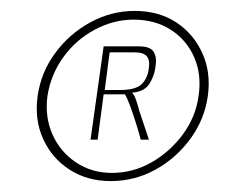

<svg xmlns="http://www.w3.org/2000/svg" viewBox="-20 -611 451 352"><path d="M183 -279Q140 -279 107.5 -300Q75 -321 59 -356.5Q43 -392 49 -435Q55 -478 81 -513.5Q107 -549 145.5 -570Q184 -591 227 -591Q271 -591 303 -570Q335 -549 351 -513.5Q367 -478 361 -435Q355 -392 329 -356.5Q303 -321 265 -300Q227 -279 183 -279ZM185 -294Q224 -294 258 -313.5Q292 -333 315.5 -365Q339 -397 344 -435Q350 -474 336 -506Q322 -538 293 -556.5Q264 -575 225 -575Q188 -575 153.5 -556.5Q119 -538 96 -506Q73 -474 67 -435Q62 -397 76 -365Q90 -333 119 -313.5Q148 -294 185 -294ZM146 -355 170 -526H235Q256 -526 262 -515.5Q268 -505 265 -488Q263 -472 254 -457.5Q245 -443 222 -441Q226 -438 230 -426Q234 -414 235 -409L253 -355H238Q235 -367 229.5 -384.5Q224 -402 218.5 -417Q213 -432 209 -438H170L159 -355ZM172 -446H200Q229 -446 240 -457Q251 -468 253 -487Q255 -501 249 -508Q243 -515 227 -515H181Z"/></svg>

Font: Alumni Sans Thin Thin
Style: Italic
Weight: 250
Italic angle: -8°
Version: Version 1.016